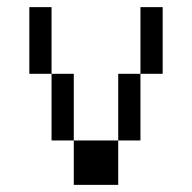

<svg xmlns="http://www.w3.org/2000/svg" viewBox="-20 -520 540 540"><path d="M187.5 -125Q187.5 -125 187.5 0H312.5Q312.5 0 312.5 -125ZM187.5 -125V-312.5H125V-125ZM312.5 -125H375V-312.5H312.5ZM125 -312.5V-500H62.5V-312.5ZM375 -312.5H437.5V-500H375Z"/></svg>

Font: Unifont
Style: Medium
Weight: 500
Version: Version 9.0.06